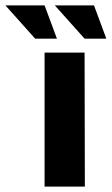

<svg xmlns="http://www.w3.org/2000/svg" viewBox="-100 -695 416 715"><path d="M66 0V-499H215L216 0ZM31 -551 -80 -675H66L112 -551ZM215 -551 104 -675H250L296 -551Z"/></svg>

Font: Maven Pro
Style: Bold
Weight: 700
Designer: Joe Prince
Foundry: Joe Prince
Version: Version 2.103